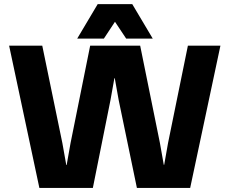

<svg xmlns="http://www.w3.org/2000/svg" viewBox="-20 -925 1130 945"><path d="M173.8 0 24.9 -700.2H188L287.1 -220.2L306.2 -112.8H308.1L327.1 -220.2L423.8 -700.2H669.9L767.1 -221.2L786.1 -113.8H788.1L807.1 -221.2L904.8 -700.2H1064.9L916 0H653.8L564 -433.1L544.9 -540H543L523.9 -433.1L437 0ZM359.9 -734.9 460.9 -904.8H630.9L731.9 -734.9H601.1L545.9 -817.9L491.2 -734.9Z"/></svg>

Font: TASA Explorer
Style: Regular
Weight: 900
Designer: Weizhong Zhang
Foundry: Local Remote
Version: Version 1.000;Glyphs 3.1.2 (3151)